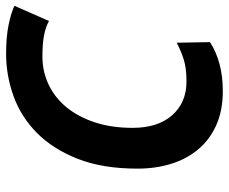

<svg xmlns="http://www.w3.org/2000/svg" viewBox="-82 -672 768 645"><g transform="rotate(-90 302.5 -350.0)"><path d="M483 -29Q416 14 319 14Q253 14 204 -8Q155 -30 122.5 -69Q90 -108 74 -160Q58 -212 58 -272Q58 -390 91 -473.5Q124 -557 178 -610.5Q232 -664 301.5 -689Q371 -714 444 -714Q501 -714 541.5 -705.5Q582 -697 605 -686L554 -570Q534 -581 506 -586.5Q478 -592 435 -592Q384 -592 340 -571Q296 -550 264 -511Q232 -472 213.5 -416Q195 -360 195 -289Q195 -204 237.5 -156Q280 -108 351 -108Q396 -108 425.5 -117.5Q455 -127 481 -141Z"/></g></svg>

Font: PT Sans
Style: Bold Italic
Weight: 700
Italic angle: -12°
Designer: A.Korolkova, O.Umpeleva, V.Yefimov
Foundry: ParaType Ltd
Version: Version 2.003W OFL